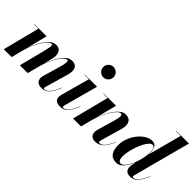

<svg xmlns="http://www.w3.org/2000/svg" viewBox="39 -1496 2242 2242"><g transform="rotate(45 1160.0 -375.0)"><path d="M407 0H277.5L356.5 -308Q372.5 -374 377 -406.5Q381.5 -439 364 -439Q342.5 -439 317.5 -415.2Q292.5 -391.5 267 -350.5Q241.5 -309.5 219 -258.2Q196.5 -207 181 -151.5L142.5 0H12.5L128.5 -455.5H59V-460H259L193.5 -202Q211 -251.5 234 -299.2Q257 -347 285 -385.5Q313 -424 344.5 -446.8Q376 -469.5 410.5 -469.5Q450 -469.5 470.8 -448.8Q491.5 -428 495.8 -394Q500 -360 489.5 -319.5L461.5 -210Q484.5 -276 517 -335.2Q549.5 -394.5 589 -432Q628.5 -469.5 673 -469.5Q716.5 -469.5 737.2 -448.8Q758 -428 760 -394Q762 -360 750.5 -319.5L670 -40.5Q668 -34.5 666.5 -27.5Q665 -20.5 665 -16Q665 -4 678 -4Q693.5 -4 714 -16.2Q734.5 -28.5 758 -62.2Q781.5 -96 807 -159.5L811.5 -158.5Q775 -68 737.2 -29Q699.5 10 642.5 10Q595.5 10 574.2 -12Q553 -34 553 -68Q553 -79 555.5 -91.8Q558 -104.5 561 -114.5L617.5 -308Q636.5 -373 639 -404.8Q641.5 -436.5 624.5 -436.5Q603.5 -436.5 578.8 -412.8Q554 -389 529.5 -348.5Q505 -308 483.2 -256.5Q461.5 -205 446 -150Z M980.5 -675Q980.5 -709 1004.8 -734.5Q1029 -760 1065 -760Q1101 -760 1125.8 -734.5Q1150.5 -709 1150.5 -675Q1150.5 -641 1125.8 -615.2Q1101 -589.5 1065 -589.5Q1029 -589.5 1004.8 -615.2Q980.5 -641 980.5 -675ZM1120 -158.5Q1084.5 -75.5 1047.5 -32.8Q1010.5 10 949.5 10Q901.5 10 880.5 -9Q859.5 -28 859.5 -60Q859.5 -73 862.2 -85.8Q865 -98.5 867 -107L963 -455.5H891V-460H1092.5L977 -36.5Q974.5 -29 974.5 -21Q974.5 -6.5 988 -6.5Q1004.5 -6.5 1024 -18.8Q1043.5 -31 1066.2 -64Q1089 -97 1115.5 -159.5Z M1272.5 -455.5H1201.5V-460H1406L1340 -202.5Q1357 -250 1380.8 -297.2Q1404.5 -344.5 1433 -383.5Q1461.5 -422.5 1493.2 -446Q1525 -469.5 1558.5 -469.5Q1620 -469.5 1641.5 -426.5Q1663 -383.5 1644.5 -319.5L1567 -49.5Q1563.5 -39 1563.5 -30.5Q1563.5 -13.5 1578 -13.5Q1642 -13.5 1702 -159.5L1706 -158.5Q1669.5 -68 1627.2 -29Q1585 10 1529.5 10Q1488 10 1466.5 -10.8Q1445 -31.5 1445 -67.5Q1445 -78.5 1447.2 -90.5Q1449.5 -102.5 1452.5 -112L1512.5 -317.5Q1529.5 -375.5 1530.2 -406.5Q1531 -437.5 1505.5 -437.5Q1490 -437.5 1466.5 -415Q1443 -392.5 1417 -352.8Q1391 -313 1367 -261Q1343 -209 1326.5 -150L1287.5 0H1156.5Z M2077.5 -349Q2077.5 -339.5 2077 -328.5L2189 -745.5H2109V-750H2320L2130.5 -36Q2128.5 -28.5 2128.5 -20.5Q2128.5 -15.5 2131.2 -11Q2134 -6.5 2142 -6.5Q2158.5 -6.5 2178 -18.8Q2197.5 -31 2220 -64Q2242.5 -97 2269.5 -159.5L2273.5 -158.5Q2238.5 -75.5 2201.5 -32.8Q2164.5 10 2105.5 10Q2062 10 2042 -11.5Q2022 -33 2022 -67.5Q2022 -83.5 2024.5 -97.5L2037 -159Q2020 -114.5 1996.5 -76Q1973 -37.5 1943.2 -13.8Q1913.5 10 1878 10Q1809 10 1778.5 -33.8Q1748 -77.5 1748 -152.5Q1748 -210 1769.2 -266.2Q1790.5 -322.5 1826.2 -368.5Q1862 -414.5 1906.2 -442.2Q1950.5 -470 1996.5 -470Q2043.5 -470 2060.5 -434.5Q2077.5 -399 2077.5 -349ZM2073.5 -351Q2073.5 -390 2064 -414.8Q2054.5 -439.5 2030 -439.5Q2009.5 -439.5 1988 -415.8Q1966.5 -392 1946.8 -353.5Q1927 -315 1911.2 -269.2Q1895.5 -223.5 1886.5 -178.5Q1877.5 -133.5 1877.5 -98.5Q1877.5 -21 1921 -21Q1942.5 -21 1964.2 -43Q1986 -65 2005.8 -101.5Q2025.5 -138 2040.8 -181.8Q2056 -225.5 2064.8 -269.8Q2073.5 -314 2073.5 -351Z"/></g></svg>

Font: Bodoni* 36pt
Style: Bold Italic
Weight: 700
Italic angle: -13°
Version: Version 2.3